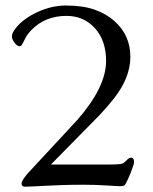

<svg xmlns="http://www.w3.org/2000/svg" viewBox="-20 -687 568 714"><path d="M468.3 -100.6Q478.5 -100.6 478.5 -83.5Q478.5 -77.6 472.7 -63L465.8 -43.9Q447.3 0.5 442.1 2.9Q437 5.4 426.3 5.4Q415.5 5.4 375.7 2.7Q335.9 0 289.8 0Q243.7 0 211.9 1.2Q180.2 2.4 153.3 3.7Q126.5 4.9 106.4 6.1Q86.4 7.3 73.2 7.3Q60.1 7.3 60.1 -4.4Q60.1 -15.6 83.5 -42.5L268.1 -241.7Q374.5 -363.3 374.5 -460.4Q374.5 -536.1 333 -582Q292 -627.9 227.1 -627.9Q147.9 -627.9 97.2 -575.7Q81.5 -559.6 74.5 -545.4Q67.4 -531.2 64.7 -526.4Q62 -521.5 60.1 -518.6Q57.6 -515.1 52.7 -515.1Q47.9 -515.1 43 -518.8Q38.1 -522.5 34.2 -528.3Q24.4 -541 24.4 -550.3Q24.4 -559.6 29.5 -568.8Q34.7 -578.1 43.9 -588.9Q64.5 -612.3 97.2 -630.9Q161.1 -666.5 224.9 -666.5Q288.6 -666.5 332.3 -650.9Q376 -635.3 405.3 -608.9Q464.8 -556.2 464.8 -475.6Q464.8 -398.4 403.3 -320.3Q381.3 -292 349.1 -257.8L169.4 -75.2H386.7Q429.2 -75.2 437 -79.6Q444.8 -84 449.2 -89.4Q459 -100.6 468.3 -100.6Z"/></svg>

Font: Ovo
Style: Regular
Weight: 400
Designer: Nicole Fally
Foundry: Sorkin Type Co.
Version: Version 1.001